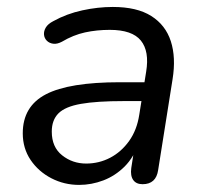

<svg xmlns="http://www.w3.org/2000/svg" viewBox="-20 -515 579 544"><path d="M204.2 8.9Q161.9 8.9 125.4 -10Q89 -28.9 66.7 -61.8Q44.5 -94.8 44.5 -137.3Q44.5 -213.8 110.2 -247.9Q175.9 -282 319.5 -282H400L391.7 -228.6H330.8Q253.8 -228.6 209.2 -220.7Q164.7 -212.9 145.7 -193.9Q126.7 -174.9 126.7 -142.1Q126.7 -98.1 156.1 -74.9Q185.4 -51.6 224.2 -51.6Q260.4 -51.6 292 -68Q323.5 -84.4 345.8 -115.5Q368 -146.6 374.6 -190.1L394.1 -311.7Q403.7 -369.8 379.1 -400.1Q354.5 -430.4 291.1 -430.4Q254.3 -430.4 221 -423.2Q187.6 -415.9 155.1 -396.6Q141.9 -389.7 130.9 -391.1Q119.9 -392.5 112.8 -399.5Q105.7 -406.6 104.7 -416.6Q103.7 -426.6 109.7 -436.9Q115.8 -447.2 130.9 -455Q169.2 -476.2 213.3 -485.7Q257.5 -495.3 299.6 -495.3Q368 -495.3 408.5 -469.7Q449 -444.2 464 -398.2Q478.9 -352.1 468.9 -290.3L428.1 -33.3Q422.3 6.9 383.9 6.9Q365.9 6.9 357.5 -5Q349 -16.9 351.9 -38.7L364.5 -119.8L373.1 -110.4Q359.7 -69.8 333.1 -43.2Q306.5 -16.7 272.9 -3.9Q239.3 8.9 204.2 8.9Z"/></svg>

Font: Nunito Variable Extra Light
Style: Italic
Weight: 200
Italic angle: -9°
Designer: Vernon Adams
Foundry: Vernon Adams
Version: Version 3.602